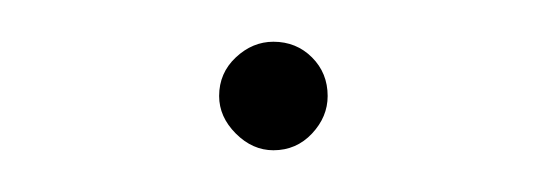

<svg xmlns="http://www.w3.org/2000/svg" viewBox="-20 -310 262 92"><path d="M111 -238Q101 -238 93 -246Q85 -254 85 -264Q85 -275 93 -282.5Q101 -290 111 -290Q122 -290 129.5 -282.5Q137 -275 137 -264Q137 -254 129.5 -246Q122 -238 111 -238Z"/></svg>

Font: Montserrat Thin
Style: Regular
Weight: 100
Designer: Julieta Ulanovsky
Foundry: Julieta Ulanovsky
Version: Version 9.000